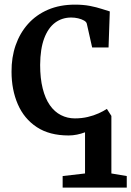

<svg xmlns="http://www.w3.org/2000/svg" viewBox="-20 -588 580 849"><path d="M257 241.5V190.5L356 179V-3Q339 3.5 320.5 7.2Q302 11 283.5 11Q198.5 11 142.5 -26Q86.5 -63 58.8 -127Q31 -191 31 -271Q30.5 -334 49.2 -388Q68 -442 104 -482.2Q140 -522.5 192.2 -545Q244.5 -567.5 311.5 -567.5Q348.5 -567.5 378 -561.8Q407.5 -556 429.2 -548.8Q451 -541.5 465.5 -537.5L460 -378H387.5L364 -482.5Q362.5 -491 351.5 -497.2Q340.5 -503.5 325.5 -507Q310.5 -510.5 295 -510.5Q254.5 -510.5 223.8 -487.8Q193 -465 175.5 -418.5Q158 -372 157.5 -301Q157.5 -241.5 168.8 -196.8Q180 -152 200.5 -122.8Q221 -93.5 249.5 -79Q278 -64.5 311 -64.5Q341.5 -64.5 368 -70.8Q394.5 -77 416 -86.8Q437.5 -96.5 452.5 -106.5L472.5 -75.5V179L540.5 190.5V241.5Z"/></svg>

Font: Merriweather 24pt SemiBold
Style: Regular
Weight: 600
Designer: Eben Sorkin
Foundry: Eben Sorkin
Version: Version 2.100